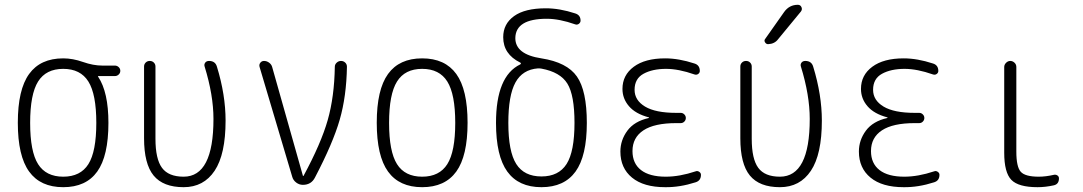

<svg xmlns="http://www.w3.org/2000/svg" viewBox="-20 -775 4540 805"><path d="M350.6 -433.1Q317.4 -486.3 245.1 -486.3Q172.9 -486.3 139.6 -433.1Q106.4 -379.9 106.4 -259.8Q106.4 -139.6 139.6 -86.9Q172.9 -34.2 245.1 -34.2Q317.4 -34.2 350.6 -86.9Q383.8 -139.6 383.8 -259.8Q383.8 -379.9 350.6 -433.1ZM245.1 -530.3Q285.2 -530.3 328.1 -515.1Q371.1 -500 409.2 -500H461.9Q470.7 -500 477.5 -493.7Q484.4 -487.3 484.4 -478Q484.4 -468.8 477.5 -462.4Q470.7 -456.1 461.9 -456.1H391.6Q390.6 -456.1 390.6 -455.1Q390.6 -454.1 391.1 -454.1Q391.6 -454.1 391.6 -453.1Q434.6 -388.7 434.6 -259.8Q434.6 -121.1 387.7 -55.7Q340.8 9.8 245.1 9.8Q149.4 9.8 102.1 -55.7Q54.7 -121.1 54.7 -260.3Q54.7 -399.4 102.1 -464.8Q149.4 -530.3 245.1 -530.3Z M750 9.8Q664.1 9.8 624 -39.1Q584 -87.9 584 -195.3V-496.1Q584 -505.9 590.8 -512.7Q597.7 -519.5 607.9 -519.5Q618.2 -519.5 625 -512.7Q631.8 -505.9 631.8 -496.1V-193.4Q631.8 -108.4 659.2 -71.3Q686.5 -34.2 750 -34.2Q875 -34.2 875 -276.4Q875 -376 837.9 -496.1Q835 -504.9 840.3 -512.2Q845.7 -519.5 856.4 -519.5Q882.8 -519.5 889.6 -495.1Q925.8 -377 925.8 -269.5Q925.8 -127.9 879.9 -59.1Q834 9.8 750 9.8Z M1205.1 -34.2 1068.4 -494.1Q1065.4 -503.9 1071.3 -511.7Q1077.1 -519.5 1086.9 -519.5Q1098.6 -519.5 1108.4 -512.2Q1118.2 -504.9 1121.1 -494.1L1250 -38.1Q1250 -37.1 1251 -37.1Q1252.9 -37.1 1252.9 -38.1Q1326.2 -173.8 1354 -271.5Q1381.8 -369.1 1383.8 -495.1Q1383.8 -504.9 1391.6 -512.2Q1399.4 -519.5 1409.7 -519.5Q1419.9 -519.5 1427.2 -512.7Q1434.6 -505.9 1434.6 -495.1Q1432.6 -371.1 1404.3 -272.9Q1376 -174.8 1300.8 -31.2Q1285.2 0 1250 0Q1234.4 0 1221.7 -9.8Q1209 -19.5 1205.1 -34.2Z M1855.5 -433.1Q1822.3 -486.3 1750 -486.3Q1677.7 -486.3 1644.5 -433.1Q1611.3 -379.9 1611.3 -259.8Q1611.3 -139.6 1644.5 -86.9Q1677.7 -34.2 1750 -34.2Q1822.3 -34.2 1855.5 -86.9Q1888.7 -139.6 1888.7 -259.8Q1888.7 -379.9 1855.5 -433.1ZM1893.1 -55.7Q1845.7 9.8 1750 9.8Q1654.3 9.8 1606.9 -55.7Q1559.6 -121.1 1559.6 -260.3Q1559.6 -399.4 1606.9 -464.8Q1654.3 -530.3 1750 -530.3Q1845.7 -530.3 1893.1 -464.8Q1940.4 -399.4 1940.4 -260.3Q1940.4 -121.1 1893.1 -55.7Z M2235.4 -488.3Q2170.9 -483.4 2141.1 -429.2Q2111.3 -375 2111.3 -259.8Q2111.3 -139.6 2144.5 -87.4Q2177.7 -35.2 2250 -35.2Q2322.3 -35.2 2355.5 -87.4Q2388.7 -139.6 2388.7 -259.8Q2388.7 -376 2358.9 -424.3Q2329.1 -472.7 2250 -487.3Q2245.1 -488.3 2235.4 -488.3ZM2059.6 -259.8Q2059.6 -456.1 2161.1 -504.9Q2167 -508.8 2161.1 -512.7Q2089.8 -547.9 2089.8 -619.1Q2089.8 -674.8 2135.3 -707.5Q2180.7 -740.2 2268.6 -740.2Q2326.2 -740.2 2391.6 -718.8Q2414.1 -711.9 2414.1 -688.5Q2414.1 -680.7 2407.2 -675.3Q2400.4 -669.9 2391.6 -672.9Q2325.2 -696.3 2272.5 -696.3Q2141.6 -696.3 2140.6 -615.2Q2140.6 -546.9 2250 -530.3Q2357.4 -513.7 2398.9 -454.1Q2440.4 -394.5 2440.4 -259.8Q2440.4 -121.1 2393.1 -55.7Q2345.7 9.8 2250 9.8Q2154.3 9.8 2106.9 -55.7Q2059.6 -121.1 2059.6 -259.8Z M2700.2 -280.3Q2701.2 -280.3 2701.2 -281.2Q2701.2 -283.2 2699.2 -283.2Q2644.5 -297.9 2617.2 -329.6Q2589.8 -361.3 2589.8 -402.3Q2589.8 -460 2637.2 -495.1Q2684.6 -530.3 2768.6 -530.3Q2826.2 -530.3 2891.6 -508.8Q2914.1 -502 2914.1 -477.5Q2914.1 -469.7 2907.2 -464.8Q2900.4 -460 2891.6 -462.9Q2825.2 -486.3 2772.5 -486.3Q2715.8 -486.3 2678.2 -465.8Q2640.6 -445.3 2640.6 -398.4Q2640.6 -354.5 2684.6 -328.1Q2728.5 -301.8 2815.4 -301.8H2834Q2842.8 -301.8 2849.1 -295.4Q2855.5 -289.1 2855.5 -280.3Q2855.5 -271.5 2849.1 -265.1Q2842.8 -258.8 2834 -258.8H2815.4Q2723.6 -258.8 2677.7 -228.5Q2631.8 -198.2 2631.8 -141.6Q2631.8 -89.8 2667.5 -62Q2703.1 -34.2 2771.5 -34.2Q2829.1 -34.2 2896.5 -56.6Q2904.3 -59.6 2911.6 -54.7Q2918.9 -49.8 2918.9 -42Q2918.9 -17.6 2896.5 -10.7Q2830.1 10.7 2768.6 9.8Q2678.7 9.8 2629.9 -30.3Q2581.1 -70.3 2581.1 -139.6Q2581.1 -187.5 2610.4 -227.1Q2639.6 -266.6 2700.2 -280.3Z M3250 9.8Q3164.1 9.8 3124 -39.1Q3084 -87.9 3084 -195.3V-496.1Q3084 -505.9 3090.8 -512.7Q3097.7 -519.5 3107.9 -519.5Q3118.2 -519.5 3125 -512.7Q3131.8 -505.9 3131.8 -496.1V-193.4Q3131.8 -108.4 3159.2 -71.3Q3186.5 -34.2 3250 -34.2Q3375 -34.2 3375 -276.4Q3375 -376 3337.9 -496.1Q3335 -504.9 3340.3 -512.2Q3345.7 -519.5 3356.4 -519.5Q3382.8 -519.5 3389.6 -495.1Q3425.8 -377 3425.8 -269.5Q3425.8 -127.9 3379.9 -59.1Q3334 9.8 3250 9.8ZM3267.6 -724.6Q3289.1 -754.9 3325.2 -754.9Q3335.9 -754.9 3340.3 -745.1Q3344.7 -735.4 3337.9 -726.6L3242.2 -610.4Q3227.5 -590.8 3200.2 -589.8Q3192.4 -589.8 3187.5 -597.7Q3182.6 -605.5 3188.5 -612.3Z M3700.2 -280.3Q3701.2 -280.3 3701.2 -281.2Q3701.2 -283.2 3699.2 -283.2Q3644.5 -297.9 3617.2 -329.6Q3589.8 -361.3 3589.8 -402.3Q3589.8 -460 3637.2 -495.1Q3684.6 -530.3 3768.6 -530.3Q3826.2 -530.3 3891.6 -508.8Q3914.1 -502 3914.1 -477.5Q3914.1 -469.7 3907.2 -464.8Q3900.4 -460 3891.6 -462.9Q3825.2 -486.3 3772.5 -486.3Q3715.8 -486.3 3678.2 -465.8Q3640.6 -445.3 3640.6 -398.4Q3640.6 -354.5 3684.6 -328.1Q3728.5 -301.8 3815.4 -301.8H3834Q3842.8 -301.8 3849.1 -295.4Q3855.5 -289.1 3855.5 -280.3Q3855.5 -271.5 3849.1 -265.1Q3842.8 -258.8 3834 -258.8H3815.4Q3723.6 -258.8 3677.7 -228.5Q3631.8 -198.2 3631.8 -141.6Q3631.8 -89.8 3667.5 -62Q3703.1 -34.2 3771.5 -34.2Q3829.1 -34.2 3896.5 -56.6Q3904.3 -59.6 3911.6 -54.7Q3918.9 -49.8 3918.9 -42Q3918.9 -17.6 3896.5 -10.7Q3830.1 10.7 3768.6 9.8Q3678.7 9.8 3629.9 -30.3Q3581.1 -70.3 3581.1 -139.6Q3581.1 -187.5 3610.4 -227.1Q3639.6 -266.6 3700.2 -280.3Z M4330.1 9.8Q4250 9.8 4220.2 -21Q4190.4 -51.8 4190.4 -134.8V-494.1Q4190.4 -503.9 4198.2 -511.7Q4206.1 -519.5 4215.8 -519.5Q4225.6 -519.5 4233.4 -512.2Q4241.2 -504.9 4241.2 -494.1V-139.6Q4241.2 -75.2 4259.8 -54.7Q4278.3 -34.2 4335 -34.2Q4364.3 -34.2 4398.4 -42Q4406.2 -43.9 4413.1 -39.6Q4419.9 -35.2 4419.9 -27.3Q4419.9 -2.9 4398.4 2Q4363.3 9.8 4330.1 9.8Z"/></svg>

Font: Rounded-X Mgen+ 1m light
Style: Regular
Weight: 200
Designer: [Source Han Sans]
Ryoko NISHIZUKA  (kana & ideographs); Paul D. Hunt (Latin, Greek & Cyrillic); Wenlong ZHANG  (bopomofo
Version: Version 1.059.20150602